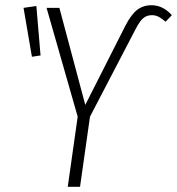

<svg xmlns="http://www.w3.org/2000/svg" viewBox="-20 -714 677 734"><path d="M277 -268 158 -684H207L306 -313L459 -615Q481 -658 504 -676Q527 -694 559 -694Q603 -694 637 -656L613 -631Q599 -643 587 -649.5Q575 -656 561 -656Q541 -656 527.5 -644.5Q514 -633 498 -602L324 -268L286 0H239ZM119 -691 135 -502 102 -497 70 -684Z"/></svg>

Font: Fira Sans Extra Condensed ExtraLight
Style: Italic
Weight: 275
Width: 3
Italic angle: -8°
Designer: Carrois Corporate & Edenspiekermann AG
Foundry: Carrois Corporate GbR & Edenspiekermann AG
Version: Version 4.203